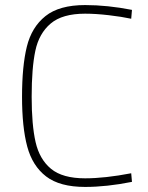

<svg xmlns="http://www.w3.org/2000/svg" viewBox="-20 -729 585 758"><path d="M67 -347Q67 -468 86 -545Q105 -622 159.5 -665.5Q214 -709 316 -709Q404 -709 501 -690L498 -655Q461 -663 409.5 -669Q358 -675 316 -675Q226 -675 180 -636Q134 -597 119.5 -528.5Q105 -460 105 -347Q105 -236 120.5 -168Q136 -100 181.5 -62.5Q227 -25 316 -25Q394 -25 498 -45L501 -11Q401 9 316 9Q216 9 162 -32.5Q108 -74 87.5 -150.5Q67 -227 67 -347Z"/></svg>

Font: Cairo ExtraLight
Style: Regular
Weight: 275
Designer: Mohamed Gaber, Accademia di Belle Arti di Urbino and others
Foundry: Kief Type Foundry, Accademia di Belle Arti di Urbino and others
Version: Version 3.011